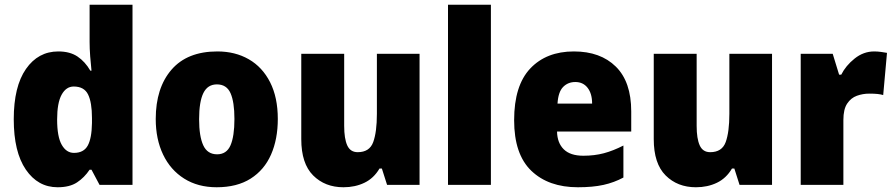

<svg xmlns="http://www.w3.org/2000/svg" viewBox="-20 -846 3772 810"><path d="M223 -56Q140 -56 89 -130.5Q38 -205 38 -343Q38 -481 89.5 -555Q141 -629 226 -629Q275 -629 307 -607.5Q339 -586 361 -548H366Q363 -575 360.5 -608Q358 -641 358 -669V-826H539V-66H400L366 -130H358Q336 -97 305 -76.5Q274 -56 223 -56ZM292 -201Q333 -201 350 -231.5Q367 -262 368 -327V-348Q368 -414 351.5 -447.5Q335 -481 291 -481Q259 -481 240 -446.5Q221 -412 221 -342Q221 -269 240.5 -235Q260 -201 292 -201Z M1152 -344Q1152 -259 1123.5 -194Q1095 -129 1037.5 -92.5Q980 -56 894 -56Q815 -56 757 -92.5Q699 -129 668 -194Q637 -259 637 -344Q637 -475 703.5 -552Q770 -629 897 -629Q972 -629 1029.5 -596Q1087 -563 1119.5 -499Q1152 -435 1152 -344ZM820 -343Q820 -271 837.5 -233Q855 -195 896 -195Q936 -195 952.5 -233Q969 -271 969 -344Q969 -416 952.5 -453Q936 -490 895 -490Q856 -490 838 -453.5Q820 -417 820 -343Z M1750 -619V-66H1613L1591 -135H1581Q1557 -94 1517.5 -75Q1478 -56 1429 -56Q1351 -56 1301 -106Q1251 -156 1251 -259V-619H1432V-315Q1432 -261 1445 -232.5Q1458 -204 1489 -204Q1539 -204 1554.5 -246.5Q1570 -289 1570 -366V-619Z M2051 -66H1870V-826H2051Z M2401 -629Q2513 -629 2578 -565Q2643 -501 2643 -376V-291H2330Q2331 -243 2358.5 -216Q2386 -189 2441 -189Q2488 -189 2527.5 -199.5Q2567 -210 2610 -232V-97Q2571 -76 2526 -66Q2481 -56 2418 -56Q2294 -56 2221.5 -125.5Q2149 -195 2149 -339Q2149 -485 2217 -557Q2285 -629 2401 -629ZM2407 -500Q2376 -500 2355.5 -479Q2335 -458 2332 -409H2478Q2478 -451 2459 -475.5Q2440 -500 2407 -500Z M3237 -619V-66H3100L3078 -135H3068Q3044 -94 3004.5 -75Q2965 -56 2916 -56Q2838 -56 2788 -106Q2738 -156 2738 -259V-619H2919V-315Q2919 -261 2932 -232.5Q2945 -204 2976 -204Q3026 -204 3041.5 -246.5Q3057 -289 3057 -366V-619Z M3668 -629Q3682 -629 3696.5 -627Q3711 -625 3722 -623L3706 -445Q3696 -448 3682.5 -449.5Q3669 -451 3647 -451Q3620 -451 3595 -442Q3570 -433 3554 -409Q3538 -385 3538 -340V-66H3358V-619H3493L3520 -531H3529Q3548 -569 3585.5 -599Q3623 -629 3668 -629Z"/></svg>

Font: Noto Sans Malayalam UI SemiCondensed Black
Style: Regular
Weight: 900
Width: 4
Designer: Jelle Bosma - Monotype Design Team
Foundry: Monotype Imaging Inc.
Version: Version 2.104; ttfautohint (v1.8.4.7-5d5b)